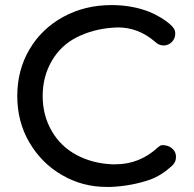

<svg xmlns="http://www.w3.org/2000/svg" viewBox="-20 -728 763 756"><path d="M418 8Q408 8 399 8Q305 8 224.5 -38.5Q144 -85 96 -166.5Q48 -248 48 -350Q48 -452 96 -533.5Q144 -615 229 -661.5Q314 -708 419 -708Q501 -708 569 -681Q618 -660 649 -633Q660 -623 665 -615Q670 -607 670 -595Q670 -576 656.5 -562.5Q643 -549 624 -549Q605 -549 590 -564Q525 -620 444 -620Q434 -620 423 -619Q345 -613 282 -581Q219 -549 183.5 -487.5Q148 -426 148 -350Q148 -274 183.5 -212.5Q219 -151 282 -117.5Q345 -84 423 -81Q428 -81 434 -81Q530 -81 602 -148Q603 -149 609.5 -153.5Q616 -158 628 -156Q647 -154 660 -141.5Q673 -129 673 -110Q673 -88 655 -73Q614 -36 569 -20Q499 4 418 8Z"/></svg>

Font: Sepalumica Med
Style: Regular
Weight: 500
Designer: Julieta Ulanovsky
Foundry: Julieta Ulanovsky
Version: Version 7.200